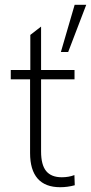

<svg xmlns="http://www.w3.org/2000/svg" viewBox="-20 -783 384 810"><path d="M236.8 -563.5 294.9 -762.7H343.8L267.6 -563.5ZM233.9 6.8Q170.9 6.8 138.9 -29.5Q106.9 -65.9 106.9 -137.2V-448.2H25.4V-487.8H107.9V-635.7L153.3 -670.9V-487.8H294.4V-448.2H153.3V-144Q153.3 -87.4 174.8 -61.3Q196.3 -35.2 240.7 -35.2Q270 -35.2 293.9 -44.4L295.4 -1.5Q265.1 6.8 233.9 6.8Z"/></svg>

Font: HK Grotesk Light Legacy
Style: Regular
Weight: 300
Designer: Alfredo Marco Pradil
Foundry: Hanken Design Co.
Version: Version 2.022;PS 002.022;hotconv 1.0.88;makeotf.lib2.5.64775